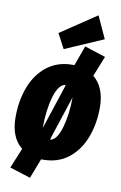

<svg xmlns="http://www.w3.org/2000/svg" viewBox="-106 -922 707 1118"><g transform="rotate(10 247.0 -363.5)"><path d="M484 -337Q484 -238 452.5 -157Q421 -76 359.5 -28Q298 20 210 20H199L154 137L31 98L80 -21Q10 -77 10 -196Q10 -295 41 -376Q72 -457 134 -505.5Q196 -554 284 -554H295L338 -672L462 -632L414 -512Q448 -485 466 -440.5Q484 -396 484 -337ZM177 -167V-162L261 -416L265 -432Q223 -426 200 -347Q177 -268 177 -167ZM317 -367 235 -118 231 -102Q271 -108 294 -188Q317 -268 317 -367ZM383 -864 443 -733 217 -635 171 -722Z"/></g></svg>

Font: Fira Sans Extra Condensed Black
Style: Italic
Weight: 900
Width: 3
Italic angle: -8°
Designer: Carrois Corporate & Edenspiekermann AG
Foundry: Carrois Corporate GbR & Edenspiekermann AG
Version: Version 4.203